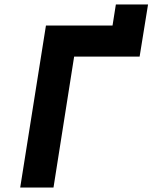

<svg xmlns="http://www.w3.org/2000/svg" viewBox="-20 -845 687 865"><path d="M71 0 187 -730H487L502 -825H647L609 -590H314L221 0Z"/></svg>

Font: JetBrains Mono NL ExtraBold
Style: Italic
Weight: 800
Italic angle: -9°
Monospace: yes
Designer: Philipp Nurullin, Konstantin Bulenkov
Foundry: JetBrains
Version: Version 2.305; ttfautohint (v1.8.4.7-5d5b)